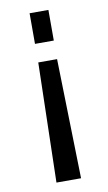

<svg xmlns="http://www.w3.org/2000/svg" viewBox="-82 -582 440 784"><g transform="rotate(-10 138.0 -190.0)"><path d="M87 160 99 -336H177L189 160ZM99 -413V-540H177V-413Z"/></g></svg>

Font: Pathway Extreme 72pt Medium
Style: Regular
Weight: 500
Designer: Eduardo Rodriguez Tunni
Foundry: Eduardo Rodriguez Tunni
Version: Version 1.001;gftools[0.9.26]